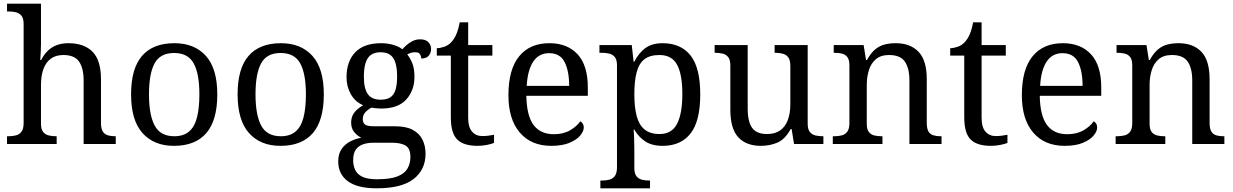

<svg xmlns="http://www.w3.org/2000/svg" viewBox="-20 -780 6680 1040"><path d="M18 0V-42H26Q49 -42 67.5 -47Q86 -52 97 -67.5Q108 -83 108 -114V-650Q108 -680 96.5 -694.5Q85 -709 66.5 -713.5Q48 -718 26 -718H18V-760H202V-540Q202 -522 201 -502.5Q200 -483 199 -469Q198 -455 198 -455H203Q218 -485 239.5 -505.5Q261 -526 288.5 -536Q316 -546 350 -546Q436 -546 481.5 -499.5Q527 -453 527 -350V-114Q527 -83 537 -67.5Q547 -52 564.5 -47Q582 -42 604 -42H607V0H433V-345Q433 -410 408.5 -446Q384 -482 323 -482Q282 -482 255 -462Q228 -442 215 -405.5Q202 -369 202 -320V-109Q202 -80 213.5 -65.5Q225 -51 243.5 -46.5Q262 -42 284 -42H287V0Z M922 10Q814 10 752 -59Q690 -128 690 -269Q690 -409 749.5 -477.5Q809 -546 925 -546Q1033 -546 1095 -477.5Q1157 -409 1157 -269Q1157 -128 1097.5 -59Q1038 10 922 10ZM924 -42Q974 -42 1004 -67.5Q1034 -93 1047 -144Q1060 -195 1060 -269Q1060 -381 1029 -437Q998 -493 923 -493Q848 -493 817.5 -437Q787 -381 787 -269Q787 -157 818 -99.5Q849 -42 924 -42Z M1499 10Q1391 10 1329 -59Q1267 -128 1267 -269Q1267 -409 1326.5 -477.5Q1386 -546 1502 -546Q1610 -546 1672 -477.5Q1734 -409 1734 -269Q1734 -128 1674.5 -59Q1615 10 1499 10ZM1501 -42Q1551 -42 1581 -67.5Q1611 -93 1624 -144Q1637 -195 1637 -269Q1637 -381 1606 -437Q1575 -493 1500 -493Q1425 -493 1394.5 -437Q1364 -381 1364 -269Q1364 -157 1395 -99.5Q1426 -42 1501 -42Z M2020 240Q1916 240 1864 201.5Q1812 163 1812 94Q1812 55 1829.5 28.5Q1847 2 1875.5 -13Q1904 -28 1937 -34Q1917 -43 1899.5 -63.5Q1882 -84 1882 -116Q1882 -146 1897.5 -168Q1913 -190 1947 -210Q1904 -228 1880.5 -269.5Q1857 -311 1857 -361Q1857 -447 1904 -496.5Q1951 -546 2045 -546Q2081 -546 2113 -536Q2145 -526 2159 -513Q2169 -524 2183 -536.5Q2197 -549 2215.5 -558Q2234 -567 2256 -567Q2286 -567 2300.5 -551.5Q2315 -536 2315 -515Q2315 -494 2302.5 -478.5Q2290 -463 2262 -463Q2262 -474 2255.5 -485.5Q2249 -497 2229 -497Q2216 -497 2206 -494Q2196 -491 2186 -485Q2203 -464 2214 -435.5Q2225 -407 2225 -364Q2225 -290 2180.5 -241Q2136 -192 2045 -192Q2033 -192 2017.5 -193.5Q2002 -195 1992 -197Q1973 -187 1959 -172Q1945 -157 1945 -134Q1945 -116 1956.5 -106Q1968 -96 2007 -96H2120Q2180 -96 2216 -76.5Q2252 -57 2268.5 -23.5Q2285 10 2285 53Q2285 139 2220.5 189.5Q2156 240 2020 240ZM2022 191Q2094 191 2133 175.5Q2172 160 2187.5 132.5Q2203 105 2203 70Q2203 24 2177 8.5Q2151 -7 2101 -7H2003Q1975 -7 1950 0.5Q1925 8 1909 28Q1893 48 1893 88Q1893 117 1904 140.5Q1915 164 1943 177.5Q1971 191 2022 191ZM2042 -240Q2075 -240 2094.5 -253Q2114 -266 2122.5 -294Q2131 -322 2131 -365Q2131 -410 2122 -439.5Q2113 -469 2093.5 -483Q2074 -497 2041 -497Q2009 -497 1989 -482.5Q1969 -468 1960 -438.5Q1951 -409 1951 -364Q1951 -300 1972.5 -270Q1994 -240 2042 -240Z M2567 10Q2491 10 2456.5 -24.5Q2422 -59 2422 -145V-479H2346V-519Q2364 -519 2386 -526.5Q2408 -534 2424 -551Q2441 -569 2452 -595Q2463 -621 2470 -659H2516V-536H2647V-479H2516V-142Q2516 -91 2537 -67Q2558 -43 2592 -43Q2610 -43 2625 -45Q2640 -47 2656 -50V-6Q2643 0 2617 5Q2591 10 2567 10Z M2966 10Q2857 10 2795.5 -62Q2734 -134 2734 -264Q2734 -404 2792 -475Q2850 -546 2956 -546Q3053 -546 3108.5 -486Q3164 -426 3164 -307V-261H2831Q2833 -152 2870.5 -102.5Q2908 -53 2980 -53Q3032 -53 3068.5 -74.5Q3105 -96 3123 -123Q3130 -120 3136 -111Q3142 -102 3142 -89Q3142 -69 3123 -46Q3104 -23 3065 -6.5Q3026 10 2966 10ZM3063 -315Q3063 -395 3038.5 -443.5Q3014 -492 2954 -492Q2899 -492 2868.5 -446.5Q2838 -401 2833 -315Z M3232 240V198H3240Q3263 198 3281.5 193Q3300 188 3311 172.5Q3322 157 3322 126V-426Q3322 -456 3310.5 -470.5Q3299 -485 3280.5 -489.5Q3262 -494 3240 -494H3227V-536H3402L3412 -446H3416Q3439 -492 3475 -519Q3511 -546 3569 -546Q3668 -546 3720.5 -479.5Q3773 -413 3773 -269Q3773 -124 3720.5 -57Q3668 10 3569 10Q3511 10 3474.5 -14.5Q3438 -39 3416 -78H3412Q3414 -59 3414.5 -37.5Q3415 -16 3415.5 3Q3416 22 3416 35V131Q3416 160 3427.5 174.5Q3439 189 3457.5 193.5Q3476 198 3498 198H3501V240ZM3553 -54Q3619 -54 3647.5 -109.5Q3676 -165 3676 -270Q3676 -377 3647.5 -429.5Q3619 -482 3552 -482Q3500 -482 3470.5 -459Q3441 -436 3428.5 -388.5Q3416 -341 3416 -269Q3416 -200 3428.5 -152Q3441 -104 3471 -79Q3501 -54 3553 -54Z M4101 10Q4022 10 3979 -36.5Q3936 -83 3936 -186V-426Q3936 -456 3924.5 -470.5Q3913 -485 3894.5 -489.5Q3876 -494 3854 -494H3851V-536H4030V-191Q4030 -148 4039.5 -117Q4049 -86 4072 -70Q4095 -54 4135 -54Q4179 -54 4207 -74.5Q4235 -95 4248 -131.5Q4261 -168 4261 -216V-422Q4261 -454 4250 -469Q4239 -484 4220.5 -489Q4202 -494 4179 -494H4176V-536H4355V-109Q4355 -80 4366.5 -65.5Q4378 -51 4396.5 -46.5Q4415 -42 4437 -42H4440V0H4281L4268 -81H4263Q4232 -25 4191 -7.5Q4150 10 4101 10Z M4491 0V-42H4499Q4522 -42 4540.5 -47Q4559 -52 4570 -67.5Q4581 -83 4581 -114V-426Q4581 -456 4570 -470.5Q4559 -485 4541 -489.5Q4523 -494 4501 -494H4496V-536H4658L4671 -455H4676Q4697 -493 4720.5 -512.5Q4744 -532 4772 -539Q4800 -546 4832 -546Q4911 -546 4955.5 -499.5Q5000 -453 5000 -350V-114Q5000 -83 5009.5 -67.5Q5019 -52 5036 -47Q5053 -42 5075 -42H5080V0H4906V-345Q4906 -410 4881.5 -446Q4857 -482 4796 -482Q4751 -482 4724.5 -459.5Q4698 -437 4686.5 -400Q4675 -363 4675 -320V-109Q4675 -80 4686 -65.5Q4697 -51 4715 -46.5Q4733 -42 4755 -42H4760V0Z M5348 10Q5272 10 5237.5 -24.5Q5203 -59 5203 -145V-479H5127V-519Q5145 -519 5167 -526.5Q5189 -534 5205 -551Q5222 -569 5233 -595Q5244 -621 5251 -659H5297V-536H5428V-479H5297V-142Q5297 -91 5318 -67Q5339 -43 5373 -43Q5391 -43 5406 -45Q5421 -47 5437 -50V-6Q5424 0 5398 5Q5372 10 5348 10Z M5747 10Q5638 10 5576.5 -62Q5515 -134 5515 -264Q5515 -404 5573 -475Q5631 -546 5737 -546Q5834 -546 5889.5 -486Q5945 -426 5945 -307V-261H5612Q5614 -152 5651.5 -102.5Q5689 -53 5761 -53Q5813 -53 5849.5 -74.5Q5886 -96 5904 -123Q5911 -120 5917 -111Q5923 -102 5923 -89Q5923 -69 5904 -46Q5885 -23 5846 -6.5Q5807 10 5747 10ZM5844 -315Q5844 -395 5819.5 -443.5Q5795 -492 5735 -492Q5680 -492 5649.5 -446.5Q5619 -401 5614 -315Z M6023 0V-42H6031Q6054 -42 6072.5 -47Q6091 -52 6102 -67.5Q6113 -83 6113 -114V-426Q6113 -456 6102 -470.5Q6091 -485 6073 -489.5Q6055 -494 6033 -494H6028V-536H6190L6203 -455H6208Q6229 -493 6252.5 -512.5Q6276 -532 6304 -539Q6332 -546 6364 -546Q6443 -546 6487.5 -499.5Q6532 -453 6532 -350V-114Q6532 -83 6541.5 -67.5Q6551 -52 6568 -47Q6585 -42 6607 -42H6612V0H6438V-345Q6438 -410 6413.5 -446Q6389 -482 6328 -482Q6283 -482 6256.5 -459.5Q6230 -437 6218.5 -400Q6207 -363 6207 -320V-109Q6207 -80 6218 -65.5Q6229 -51 6247 -46.5Q6265 -42 6287 -42H6292V0Z"/></svg>

Font: Noto Serif Armenian
Style: Regular
Weight: 400
Designer: Monotype Design Team
Foundry: Monotype Imaging Inc.
Version: Version 2.007